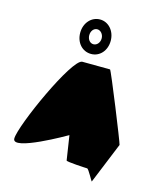

<svg xmlns="http://www.w3.org/2000/svg" viewBox="-116 -868 779 942"><g transform="rotate(15 273.5 -397.0)"><path d="M19 -113C19 -49 276 -199 276 -199L295 -75C296 -69 395 -64 402 -64C410 -64 441 -2 441 -8L526 -216C526 -224 390 -562 385 -562C385 -562 296 -563 244 -563C192 -563 19 -178 19 -113ZM197 -698C197 -648 230 -611 275 -611C319 -611 352 -648 352 -698C352 -748 318 -786 275 -786C231 -786 197 -748 197 -698ZM243 -698C243 -719 256 -736 274 -736C291 -736 306 -719 306 -698C306 -677 292 -660 274 -660C256 -660 243 -677 243 -698Z"/></g></svg>

Font: Ampere
Style: SCCnd
Weight: 400
Version: Version 1